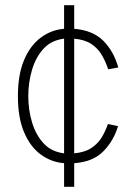

<svg xmlns="http://www.w3.org/2000/svg" viewBox="-20 -620 517 740"><path d="M227 -600H266V-509Q338 -503 378 -463Q418 -423 436 -360L397 -353Q387 -383 372 -408.5Q357 -434 332 -450.5Q307 -467 266 -471V-29Q308 -33 333.5 -50.5Q359 -68 373 -92Q387 -116 396 -142L435 -134Q418 -77 378 -36.5Q338 4 266 9V100H227V9Q177 5 136.5 -25Q96 -55 72.5 -111Q49 -167 49 -249Q49 -332 72.5 -388Q96 -444 136.5 -474.5Q177 -505 227 -509ZM89 -249Q89 -197 103.5 -148.5Q118 -100 148 -67.5Q178 -35 227 -29V-471Q178 -465 148 -432.5Q118 -400 103.5 -351Q89 -302 89 -249Z"/></svg>

Font: Haskoy ExtraLight
Style: Regular
Weight: 200
Designer: Ertekin Erdin
Foundry: Ertekin Erdin
Version: Version 2.000; ttfautohint (v1.8.4.7-5d5b)